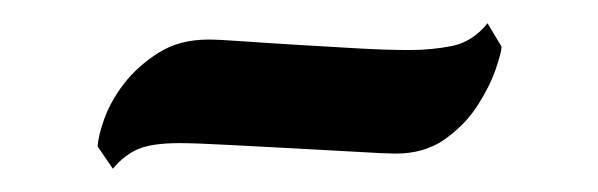

<svg xmlns="http://www.w3.org/2000/svg" viewBox="-20 -328 514 165"><path d="M411 -288Q411 -283 406 -268.5Q401 -254 390.5 -237.5Q380 -221 362.5 -208.5Q345 -196 320 -196Q312 -196 287 -197.5Q262 -199 232.5 -200.5Q203 -202 175.5 -203.5Q148 -205 134 -205Q111 -205 99 -200Q87 -195 77 -183L64 -202Q64 -210 69.5 -225.5Q75 -241 86.5 -256Q98 -271 116 -282.5Q134 -294 159 -294Q168 -294 189 -292.5Q210 -291 235 -289.5Q260 -288 286 -286.5Q312 -285 332 -285Q351 -285 368.5 -288.5Q386 -292 399 -308Z"/></svg>

Font: Quattrocento Sans
Style: Bold
Weight: 700
Designer: Pablo Impallari
Foundry: Pablo Impallari, Igino Marini, Brenda Gallo
Version: Version 2.000